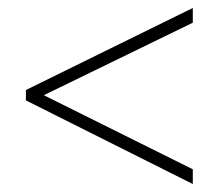

<svg xmlns="http://www.w3.org/2000/svg" viewBox="-20 -600 550 482"><path d="M464 -138 45 -348V-374L464 -580V-543L90 -361L464 -175Z"/></svg>

Font: Noto Sans Gujarati UI SemiCondensed ExtraLight
Style: Regular
Weight: 200
Width: 4
Designer: Jelle Bosma - Monotype Design Team, Universal Thirst
Foundry: Monotype Imaging Inc.
Version: Version 2.106; ttfautohint (v1.8.4.7-5d5b)